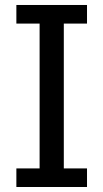

<svg xmlns="http://www.w3.org/2000/svg" viewBox="-20 -747 413 767"><path d="M327.6 -74.2H234.9V-652.8H327.6V-727.1H45.4V-652.8H138.2V-74.2H45.4V0H327.6Z"/></svg>

Font: SG Kara Light
Style: Regular
Weight: 400
Designer: Damoon Khanjanzadeh
Version: Version 1.000